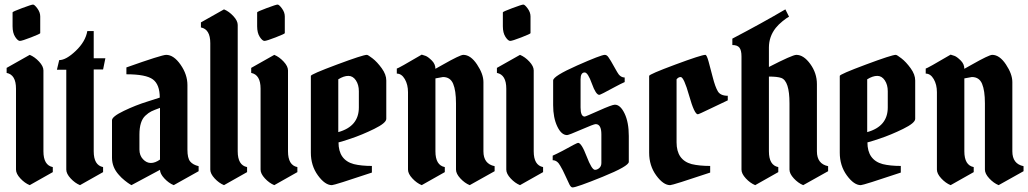

<svg xmlns="http://www.w3.org/2000/svg" viewBox="-20 -810 4499 840"><path d="M170 -502V-148Q170 -87 211 -79V-57L110 0Q88 -9 69 -29.5Q50 -50 50 -68V-422Q50 -483 9 -491V-513L110 -570Q132 -561 151 -540.5Q170 -520 170 -502ZM35 -695V-756Q35 -759 76.5 -774.5Q118 -790 124.5 -790Q131 -790 143.5 -773Q156 -756 156 -738V-665Q156 -662 116 -646.5Q76 -631 67 -631Q58 -631 46.5 -648.5Q35 -666 35 -695Z M390 -674V-555H441L431 -506H390V-148Q390 -87 431 -79V-57L330 0Q308 -9 289 -29.5Q270 -50 270 -68V-505H229L239 -547Q269 -547 311.5 -587.5Q354 -628 362 -674Z M800 -438V-155Q800 -118 812 -103.5Q824 -89 849 -83V-61L740 0Q718 -9 699 -29.5Q680 -50 680 -67L555 0Q552 -2 546 -5.5Q540 -9 525.5 -20.5Q511 -32 500 -45Q470 -78 470 -120V-284Q470 -300 522 -325Q574 -350 626 -366L679 -383Q679 -440 649 -462.5Q619 -485 533 -485V-515Q688 -570 707 -570Q740 -570 770 -527Q800 -484 800 -438ZM680 -112V-338Q655 -329 642.5 -323Q630 -317 616 -304Q590 -280 590 -221V-156Q590 -130 605.5 -113.5Q621 -97 640 -97Q659 -97 680 -112Z M1020 -701V-148Q1020 -87 1061 -79V-57L960 0Q938 -9 919 -29.5Q900 -50 900 -68V-621Q900 -682 859 -690V-712L960 -769Q982 -760 1001 -739.5Q1020 -719 1020 -701Z M1240 -502V-148Q1240 -87 1281 -79V-57L1180 0Q1158 -9 1139 -29.5Q1120 -50 1120 -68V-422Q1120 -483 1079 -491V-513L1180 -570Q1202 -561 1221 -540.5Q1240 -520 1240 -502ZM1105 -695V-756Q1105 -759 1146.5 -774.5Q1188 -790 1194.5 -790Q1201 -790 1213.5 -773Q1226 -756 1226 -738V-665Q1226 -662 1186 -646.5Q1146 -631 1137 -631Q1128 -631 1116.5 -648.5Q1105 -666 1105 -695Z M1585 -570Q1590 -570 1610 -554.5Q1630 -539 1650 -511.5Q1670 -484 1670 -458V-290Q1670 -272 1617 -246Q1564 -220 1514.5 -203.5Q1465 -187 1461 -187Q1461 -110 1528 -92Q1561 -84 1607 -84V-55Q1443 0 1432 0Q1402 0 1371 -42.5Q1340 -85 1340 -142V-478Q1340 -485 1454 -527.5Q1568 -570 1585 -570ZM1460 -463V-232Q1550 -257 1550 -340V-411Q1550 -439 1537 -458.5Q1524 -478 1504 -478Q1484 -478 1460 -463Z M1765 -68V-407Q1765 -440 1751 -464Q1737 -488 1716 -488V-510Q1723 -511 1825 -571Q1832 -569 1842 -565.5Q1852 -562 1868.5 -546Q1885 -530 1885 -509Q1891 -512 1919 -528Q1993 -570 2007 -570Q2039 -570 2067 -528Q2095 -486 2095 -451V-148Q2095 -93 2144 -83V-61L2035 0Q2013 -9 1994 -29.5Q1975 -50 1975 -68V-358Q1975 -414 1962.5 -443.5Q1950 -473 1918 -473L1885 -467V-148Q1885 -87 1926 -79V-57L1825 0Q1803 -9 1784 -29.5Q1765 -50 1765 -68Z M2315 -502V-148Q2315 -87 2356 -79V-57L2255 0Q2233 -9 2214 -29.5Q2195 -50 2195 -68V-422Q2195 -483 2154 -491V-513L2255 -570Q2277 -561 2296 -540.5Q2315 -520 2315 -502ZM2180 -695V-756Q2180 -759 2221.5 -774.5Q2263 -790 2269.5 -790Q2276 -790 2288.5 -773Q2301 -756 2301 -738V-665Q2301 -662 2261 -646.5Q2221 -631 2212 -631Q2203 -631 2191.5 -648.5Q2180 -666 2180 -695Z M2461 -219Q2436 -219 2418 -257Q2400 -295 2400 -350V-458Q2400 -477 2505 -523.5Q2610 -570 2626 -570Q2635 -570 2642 -559.5Q2649 -549 2653 -542.5Q2657 -536 2665.5 -520.5Q2674 -505 2680 -495Q2693 -471 2713 -471V-451Q2697 -444 2671 -430Q2607 -395 2602 -395Q2587 -395 2569.5 -444Q2552 -493 2538 -493Q2520 -493 2520 -463V-340Q2520 -300 2538 -300Q2542 -300 2600 -326Q2658 -352 2670 -352Q2694 -352 2712.5 -313.5Q2731 -275 2731 -215V-102Q2731 -83 2616.5 -36.5Q2502 10 2485 10Q2478 10 2471.5 -2.5Q2465 -15 2453.5 -41Q2442 -67 2431 -85Q2418 -109 2398 -109V-129Q2414 -136 2441 -150Q2504 -185 2509 -185Q2524 -185 2546.5 -126Q2569 -67 2583 -67Q2593 -67 2602 -75Q2611 -83 2611 -97V-222Q2611 -267 2586 -267Q2578 -267 2523 -243Q2468 -219 2461 -219Z M2958 -473Q2948 -473 2940 -463V-187Q2940 -110 3006 -92Q3040 -84 3087 -84V-55Q2923 0 2912 0Q2882 0 2851 -42.5Q2820 -85 2820 -142V-478Q2820 -485 2934.5 -527.5Q3049 -570 3066 -570Q3072 -570 3080 -541Q3088 -512 3098.5 -471Q3109 -430 3120.5 -410.5Q3132 -391 3164 -391V-371Q3142 -361 3089.5 -335.5Q3037 -310 3033 -310Q3018 -310 2995 -391.5Q2972 -473 2958 -473Z M3224 -68V-563Q3224 -590 3215 -601.5Q3206 -613 3184 -613V-641Q3314 -709 3416 -769L3432 -737Q3422 -732 3404 -717.5Q3386 -703 3374 -688Q3344 -650 3344 -602V-517Q3447 -570 3464 -570Q3496 -570 3525 -530Q3554 -490 3554 -442V-148Q3554 -93 3603 -83V-61L3494 0Q3472 -9 3453 -29.5Q3434 -50 3434 -68V-358Q3434 -456 3398 -469Q3381 -475 3344 -475V-148Q3344 -87 3385 -79V-57L3284 0Q3262 -9 3243 -29.5Q3224 -50 3224 -68Z M3899 -570Q3904 -570 3924 -554.5Q3944 -539 3964 -511.5Q3984 -484 3984 -458V-290Q3984 -272 3931 -246Q3878 -220 3828.5 -203.5Q3779 -187 3775 -187Q3775 -110 3842 -92Q3875 -84 3921 -84V-55Q3757 0 3746 0Q3716 0 3685 -42.5Q3654 -85 3654 -142V-478Q3654 -485 3768 -527.5Q3882 -570 3899 -570ZM3774 -463V-232Q3864 -257 3864 -340V-411Q3864 -439 3851 -458.5Q3838 -478 3818 -478Q3798 -478 3774 -463Z M4079 -68V-407Q4079 -440 4065 -464Q4051 -488 4030 -488V-510Q4037 -511 4139 -571Q4146 -569 4156 -565.5Q4166 -562 4182.5 -546Q4199 -530 4199 -509Q4205 -512 4233 -528Q4307 -570 4321 -570Q4353 -570 4381 -528Q4409 -486 4409 -451V-148Q4409 -93 4458 -83V-61L4349 0Q4327 -9 4308 -29.5Q4289 -50 4289 -68V-358Q4289 -414 4276.5 -443.5Q4264 -473 4232 -473L4199 -467V-148Q4199 -87 4240 -79V-57L4139 0Q4117 -9 4098 -29.5Q4079 -50 4079 -68Z"/></svg>

Font: Pirata One
Style: Regular
Weight: 400
Designer: Rodrigo Fuenzalida, Nicolas Massi
Foundry: Rodrigo Fuenzalida, Nicolas Massi
Version: Version 1.001